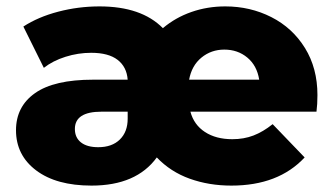

<svg xmlns="http://www.w3.org/2000/svg" viewBox="-20 -571 1039 600"><path d="M969 -222H575Q586 -181 620.5 -158.5Q655 -136 706 -136Q742 -136 772 -147.5Q802 -159 832 -183L932 -79Q850 9 703 9Q633 9 573 -12.5Q513 -34 470 -79Q406 9 266 9Q156 9 93 -38.5Q30 -86 30 -164Q30 -238 89.5 -280Q149 -322 271 -322H379Q376 -362 347.5 -384Q319 -406 265 -406Q224 -406 184.5 -393.5Q145 -381 117 -359L53 -488Q99 -518 162 -534.5Q225 -551 291 -551Q422 -551 489 -483Q528 -516 578 -533.5Q628 -551 684 -551Q762 -551 828 -517.5Q894 -484 933 -421Q972 -358 972 -274Q972 -245 969 -222ZM571 -322H790Q783 -366 753 -391Q723 -416 681 -416Q640 -416 609.5 -391Q579 -366 571 -322ZM379 -200V-222H297Q214 -222 214 -168Q214 -141 233 -126Q252 -111 287 -111Q330 -111 354.5 -135Q379 -159 379 -200Z"/></svg>

Font: Idrija
Style: Regular
Weight: 800
Designer: Julieta Ulanovsky
Foundry: Julieta Ulanovsky
Version: Version 7.200